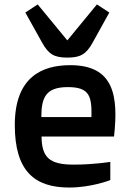

<svg xmlns="http://www.w3.org/2000/svg" viewBox="-20 -820 570 855"><path d="M45.9 -263.2C45.9 -57.1 134.8 15.1 288.1 15.1C388.2 15.1 471.2 -18.1 471.2 -18.1V-99.1C471.2 -99.1 397.9 -86.9 307.1 -86.9C199.2 -86.9 166 -120.1 165 -211.9H487.8C507.8 -393.1 487.8 -529.8 293 -529.8C168 -529.8 45.9 -478 45.9 -263.2ZM164.1 -298.8C164.1 -386.2 184.1 -432.1 282.2 -432.1C379.9 -432.1 389.2 -390.1 387.2 -298.8ZM279.8 -563.5C336.9 -563.5 363.3 -577.6 392.1 -629.4L466.8 -764.2L411.6 -800.3L279.8 -640.1L147.9 -800.3L92.8 -764.2L168 -629.4C196.8 -577.6 222.7 -563.5 279.8 -563.5Z"/></svg>

Font: Doppio One
Style: Regular
Weight: 400
Designer: Szymon Celej
Foundry: Sorkin Type Co
Version: Version 1.002